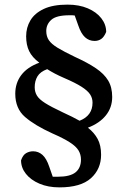

<svg xmlns="http://www.w3.org/2000/svg" viewBox="-20 -701 550 830"><path d="M272 -681Q322 -681 359.5 -665Q397 -649 418 -622Q439 -595 439 -563Q430 -541 417.5 -532.5Q405 -524 389 -524Q365 -524 347.5 -540Q330 -556 318 -592L303 -634Q298 -635 292 -635Q286 -635 280 -635Q224 -635 202 -615.5Q180 -596 180 -567Q180 -544 191 -527.5Q202 -511 229 -494.5Q256 -478 304 -455Q359 -430 394.5 -406Q430 -382 447.5 -353Q465 -324 465 -282Q465 -236 437.5 -202Q410 -168 360 -149Q387 -128 402 -100.5Q417 -73 417 -32Q417 30 373 69.5Q329 109 237 109Q188 109 150.5 93Q113 77 92 50.5Q71 24 71 -8Q79 -31 93 -39Q107 -47 123 -47Q146 -47 163.5 -31.5Q181 -16 193 20L208 63Q213 63 218.5 63Q224 63 230 63Q283 63 306.5 44Q330 25 330 -11Q330 -33 319.5 -50.5Q309 -68 282 -85.5Q255 -103 207 -124Q130 -159 88 -195.5Q46 -232 46 -296Q46 -342 72 -376.5Q98 -411 150 -430Q119 -453 106 -480Q93 -507 93 -544Q93 -582 111.5 -613Q130 -644 169.5 -662.5Q209 -681 272 -681ZM252 -215Q274 -205 291 -196.5Q308 -188 324 -179Q380 -201 380 -257Q380 -277 369.5 -293Q359 -309 332.5 -326Q306 -343 257 -364Q234 -374 217 -383Q200 -392 184 -402Q154 -391 142 -371Q130 -351 130 -324Q130 -304 139.5 -288Q149 -272 175 -255.5Q201 -239 252 -215Z"/></svg>

Font: Source Serif 4 Semibold
Style: Regular
Weight: 600
Designer: Frank Grießhammer
Foundry: Adobe
Version: Version 4.005;hotconv 1.1.0;makeotfexe 2.6.0